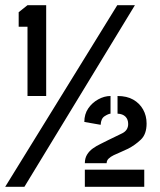

<svg xmlns="http://www.w3.org/2000/svg" viewBox="-20 -720 617 740"><path d="M86 -350V-617H52V-673L86 -700H158V-350ZM0 0 432 -700H500L74 0ZM368 -239 305 -250Q305 -280 320 -302Q335 -324 358.5 -337Q382 -350 406 -350V-282Q397 -281 383 -272Q369 -263 368 -239ZM307 -91Q307 -110 315.5 -124Q324 -138 338 -148Q352 -158 368 -165.5Q384 -173 397 -180Q429 -195 451.5 -206.5Q474 -218 474 -242Q474 -260 463.5 -270.5Q453 -281 433 -282V-350Q469 -350 493.5 -336Q518 -322 531.5 -298Q545 -274 545 -244Q545 -203 523 -182Q501 -161 474 -147Q460 -140 445.5 -134Q431 -128 418.5 -122Q406 -116 398.5 -108.5Q391 -101 391 -91ZM307 0V-66H536V0Z"/></svg>

Font: Stick No Bills
Style: Bold
Weight: 700
Version: Version 2.000